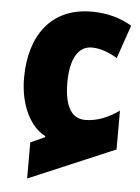

<svg xmlns="http://www.w3.org/2000/svg" viewBox="-51 -603 555 763"><g transform="rotate(5 227.0 -221.5)"><path d="M86 120 430 -26V-181C387 -150 341 -132 295 -132C242 -132 212 -178 212 -274C212 -370 244 -421 297 -421C328 -421 362 -410 399 -388L445 -521C399 -548 347 -563 284 -563C123 -563 39 -447 39 -277C39 -167 84 -84 143 -54V-50L86 -24Z"/></g></svg>

Font: Noto Sans Georgian Condensed Black
Style: Regular
Weight: 900
Width: 3
Designer: Monotype Design Team, Akaki Razmadze
Foundry: Google LLC
Version: Version 2.005